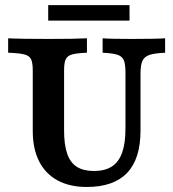

<svg xmlns="http://www.w3.org/2000/svg" viewBox="-20 -721 679 752"><path d="M108.3 -208.1V-445.2Q108.3 -475.4 101.6 -489.1Q94.8 -502.9 75.3 -507.9Q55.8 -512.9 11.9 -514.5V-571Q54.9 -568.5 171 -568.5Q276.9 -568.5 320.5 -571V-514.5Q280.2 -512.9 262 -507.7Q243.9 -502.4 237.4 -488.7Q231 -475 231 -445.2V-210.4Q231 -154.1 243.1 -119.1Q255.2 -84.1 280.9 -67.7Q306.6 -51.3 347.7 -51.3Q390.8 -51.3 418.1 -68.9Q445.3 -86.5 458.4 -123.3Q471.4 -160 471.4 -218V-436.5Q471.4 -469.8 465 -485Q458.5 -500.3 440.4 -506.4Q422.2 -512.5 381.9 -514.5V-571Q411.6 -568.5 494.3 -568.5Q591.3 -568.5 626.7 -571V-514.5Q584.8 -512.5 565.1 -505.8Q545.4 -499.1 537.9 -482.7Q530.3 -466.3 530.3 -432.8V-209.3Q530.3 -98.7 477.7 -43.7Q425 11.3 320 11.3Q253 11.3 205.5 -14.4Q158.1 -40.2 133.2 -89.2Q108.3 -138.3 108.3 -208.1ZM168.8 -700.8H487.3V-640.3H168.8Z"/></svg>

Font: Playfair Micro SmCond SmLight
Style: Regular
Weight: 360
Width: 4
Designer: Claus Eggers Sørensen
Foundry: Claus Eggers Sørensen
Version: Version 2.100;Glyphs 3.2 (3219)